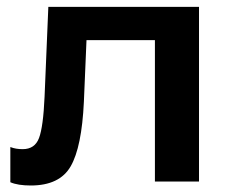

<svg xmlns="http://www.w3.org/2000/svg" viewBox="-20 -539 680 570"><path d="M236.8 -419.9H439.9V0H570.8V-518.6H123.5L112.3 -251.5Q108.4 -162.6 95.9 -129.4Q83.5 -96.2 47.4 -96.2Q36.6 -96.2 28.1 -97.7Q19.5 -99.1 10.7 -102.5V2Q21.5 6.8 37.1 9.3Q52.7 11.7 71.3 11.7Q157.2 11.7 189.9 -45.4Q222.7 -102.5 229 -236.3Z"/></svg>

Font: Roboto Flex
Style: wght 600 wdth 140 opsz 13.0 GRAD 0.00 slnt 0.00 XTRA 468 XOPQ 96 YOPQ 79 YTLC 514 YTUC 712 YTAS 750 YTDE -203.00 YTFI 738
Weight: 600
Width: 8
Designer: Berlow after Robertson
Foundry: Google
Version: Version 3.100